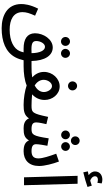

<svg xmlns="http://www.w3.org/2000/svg" viewBox="513 -1502 1260 2326"><g transform="rotate(90 1143.0 -339.0)"><path d="M483 -448C512 -448 536 -472 536 -502C536 -532 512 -557 483 -557C452 -557 428 -532 428 -502C428 -472 452 -448 483 -448ZM627 -448C657 -448 681 -472 681 -501C681 -531 657 -557 627 -557C597 -557 572 -531 572 -501C572 -472 597 -448 627 -448ZM322 271C482 271 611 223 674 106C690 76 702 41 710 5H782C819 5 840 -17 840 -45C840 -71 825 -91 792 -91H719C716 -255 651 -348 555 -348C457 -348 382 -236 383 -131C385 -37 455 5 568 5H614C610 21 606 36 600 50C570 124 477 174 340 174C220 174 127 129 127 19C127 -28 140 -67 170 -134L85 -171C35 -73 29 -2 29 33C29 203 169 271 322 271ZM477 -148C477 -198 507 -254 547 -254C592 -254 623 -191 624 -91H610C511 -86 477 -100 477 -148Z M1021 -533C1051 -533 1075 -557 1075 -587C1075 -618 1051 -643 1021 -643C990 -643 966 -618 966 -587C966 -557 990 -533 1021 -533ZM782 5C864 5 954 -6 1014 -32H1016C1079 -10 1170 5 1251 5C1289 5 1309 -17 1309 -45C1309 -71 1294 -91 1261 -91C1224 -91 1171 -93 1123 -98C1164 -136 1191 -186 1191 -250C1191 -342 1124 -432 1026 -432C933 -432 851 -346 851 -242C851 -176 884 -130 917 -99C879 -93 834 -90 792 -91ZM947 -238C947 -290 983 -339 1023 -339C1064 -339 1095 -285 1095 -241C1095 -192 1062 -153 1014 -129C977 -154 947 -190 947 -238Z M1685 -568C1714 -568 1737 -592 1737 -621C1737 -650 1714 -674 1685 -674C1655 -674 1632 -650 1632 -621C1632 -592 1655 -568 1685 -568ZM1615 -450C1644 -450 1667 -474 1667 -503C1667 -532 1644 -556 1615 -556C1585 -556 1561 -532 1561 -503C1561 -474 1585 -450 1615 -450ZM1755 -450C1784 -450 1808 -474 1808 -503C1808 -532 1784 -556 1755 -556C1726 -556 1702 -532 1702 -503C1702 -474 1726 -450 1755 -450ZM1251 5C1325 5 1377 -3 1414 -60C1437 -5 1489 5 1534 5C1609 5 1649 -5 1681 -60C1701 -14 1742 5 1812 5C1919 5 1991 -59 1991 -183C1991 -250 1964 -352 1937 -423L1842 -390C1871 -310 1899 -227 1899 -174C1899 -113 1867 -91 1810 -91C1741 -91 1727 -116 1727 -147C1727 -179 1739 -245 1746 -283L1656 -299C1627 -104 1610 -91 1542 -91C1479 -91 1463 -112 1463 -149C1464 -186 1475 -228 1484 -271L1396 -292C1356 -103 1344 -91 1261 -91Z M2068 -718C2124 -731 2198 -752 2245 -769L2229 -821C2211 -815 2191 -808 2169 -802C2146 -808 2115 -830 2115 -861C2115 -881 2130 -895 2157 -895C2171 -895 2182 -892 2195 -889L2202 -941C2188 -946 2170 -949 2156 -949C2104 -949 2057 -919 2057 -860C2057 -827 2078 -800 2102 -783C2090 -780 2076 -777 2056 -773ZM2128 0H2224L2206 -649H2110Z"/></g></svg>

Font: Noto Sans Arabic UI SmCn Md
Style: Regular
Weight: 500
Width: 4
Designer: Monotype Design Team, Nadine Chahine and Nizar Qandah
Foundry: Monotype Imaging Inc.
Version: Version 2.010